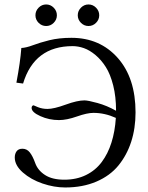

<svg xmlns="http://www.w3.org/2000/svg" viewBox="-20 -827 662 857"><path d="M341.3 -725.1Q327.1 -739.3 327.1 -758.8Q327.1 -778.3 341.3 -792.7Q355.5 -807.1 375 -807.1Q394.5 -807.1 408.7 -792.7Q422.9 -778.3 422.9 -758.8Q422.9 -739.3 408.7 -725.1Q394.5 -710.9 375 -710.9Q355.5 -710.9 341.3 -725.1ZM152.3 -725.1Q138.2 -739.3 138.2 -758.8Q138.2 -778.3 152.3 -792.7Q166.5 -807.1 186 -807.1Q205.6 -807.1 219.7 -792.7Q233.9 -778.3 233.9 -758.8Q233.9 -739.3 219.7 -725.1Q205.6 -710.9 186 -710.9Q166.5 -710.9 152.3 -725.1ZM271 9.8Q221.7 9.8 169.9 -7.8Q118.2 -25.4 82 -57.1Q45.9 -88.9 45.9 -124Q45.9 -140.6 54.2 -151.9Q62.5 -163.1 80.1 -163.1Q100.1 -163.1 113 -146.7Q126 -130.4 137.2 -99.1Q148.9 -66.4 181.2 -45.7Q213.4 -24.9 267.1 -24.9Q321.3 -24.9 363.8 -45.7Q406.2 -66.4 434.1 -103.8Q461.9 -141.1 477.5 -190.7Q493.2 -240.2 497.1 -300.8Q447.8 -323.2 397 -323.2Q369.1 -323.2 323.5 -307.1Q277.8 -291 243.2 -291Q199.2 -291 160.2 -308.6Q121.1 -326.2 121.1 -345.2Q121.1 -350.6 123.8 -353.8Q126.5 -356.9 129.9 -356.9L149.4 -348.6Q168.9 -340.8 191.9 -340.8Q220.7 -340.8 272.9 -359.9Q325.2 -378.9 356.9 -378.9Q373 -378.9 415.3 -367.2Q457.5 -355.5 497.1 -333L498 -334Q498 -395 485.4 -445.3Q472.7 -495.6 452.6 -527.3Q432.6 -559.1 406.5 -581.1Q380.4 -603 354.7 -612.1Q329.1 -621.1 304.2 -621.1Q133.3 -621.1 83 -454.1L53.2 -458Q70.8 -550.8 75.2 -612.8Q96.7 -613.8 127 -625.2Q157.2 -636.7 200.4 -647.5Q243.7 -658.2 298.8 -658.2Q425.8 -658.2 505.4 -568.6Q585 -479 585 -325.2Q585 -254.4 565.7 -194.6Q546.4 -134.8 508.8 -88.6Q471.2 -42.5 410.2 -16.4Q349.1 9.8 271 9.8Z"/></svg>

Font: Linux Libertine Display G
Style: Regular
Weight: 400
Designer: Philipp H. Poll
Foundry: Philipp H. Poll
Version: Version 5.0.9